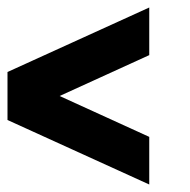

<svg xmlns="http://www.w3.org/2000/svg" viewBox="-20 -656 508 512"><path d="M0 -464V-336L378 -164V-291L139 -400L378 -509V-636Z"/></svg>

Font: MintSans
Style: Bold
Weight: 700
Version: Version 2.0